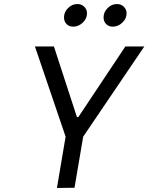

<svg xmlns="http://www.w3.org/2000/svg" viewBox="-20 -930 735 951"><path d="M262 1 305 -253 153 -700H247L361 -350H368L601 -700H695L392 -253L349 0ZM493 -844Q493 -870 513 -890Q533 -910 559 -910Q580 -910 593.5 -896.5Q607 -883 607 -864Q607 -838 586 -818Q565 -798 539 -798Q518 -798 505.5 -811Q493 -824 493 -844ZM297 -844Q297 -870 317 -890Q337 -910 363 -910Q384 -910 397.5 -896.5Q411 -883 411 -864Q411 -838 390 -818Q369 -798 343 -798Q322 -798 309.5 -811Q297 -824 297 -844Z"/></svg>

Font: Be Vietnam
Style: Italic
Weight: 400
Italic angle: -9.33299°
Designer: Gabriel Lam
Foundry: TypeRant
Version: Version 3.000